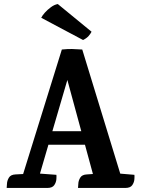

<svg xmlns="http://www.w3.org/2000/svg" viewBox="-20 -930 700 950"><path d="M178 -71 259 -65Q260 -60 259 -44Q258 -28 248.5 -14Q239 0 214 0H13Q14 -5 14.5 -20.5Q15 -36 24 -51Q33 -66 57 -67L96 -69ZM574 -71 645 -65Q646 -60 645 -44Q644 -28 634.5 -14Q625 0 600 0H366Q367 -5 367.5 -20.5Q368 -36 377 -51Q386 -66 410 -67L439 -69ZM172 -281H444V-214H172ZM455 -13 290 -620 338 -619 157 0H73L286 -685Q316 -688 336.5 -687.5Q357 -687 387 -685L582 -48ZM184 -842 391 -732Q409 -741 418.5 -752Q428 -763 433 -773L266 -910Q249 -907 232 -894.5Q215 -882 202 -867.5Q189 -853 184 -842Z"/></svg>

Font: Karma Variable Light
Style: Regular
Weight: 300
Designer: Joana Correia
Foundry: Indian Type Foundry
Version: Version 3.000